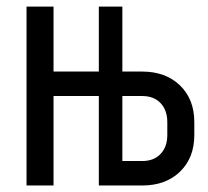

<svg xmlns="http://www.w3.org/2000/svg" viewBox="-20 -570 639 590"><path d="M61.5 0V-549.8H144.5V-350.1H283.7V-549.8H356V-350.1H417Q488.8 -350.1 533 -307.6Q577.1 -265.1 577.1 -194.8V-154.8Q577.1 -85 533.2 -42.5Q489.3 0 417 0H283.7V-274.9H144.5V0ZM356 -75.2H417Q453.1 -75.2 473.6 -97.2Q494.1 -119.1 494.1 -154.8V-194.8Q494.1 -231 473.6 -252.9Q453.1 -274.9 417 -274.9H356Z"/></svg>

Font: UDEV Gothic 35
Style: Regular
Weight: 400
Version: v2.1.0; ttfautohint (v1.8.4.7-5d5b-dirty) -l 6 -r 45 -G 200 